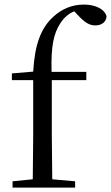

<svg xmlns="http://www.w3.org/2000/svg" viewBox="-20 -761 495 856"><path d="M36 75.3H125H314.9V47.3L213 38.3L211 -153.7V-403.7H364.8V-440.7H209.9C206.9 -554.7 218.9 -611.7 249.9 -658.7C264.9 -681.6 285.9 -700.7 310.9 -710.6L330 -690.6C358 -660.6 379 -647.7 405 -647.7C435 -647.7 454 -664.6 455 -688.7C445 -722.7 402.1 -740.6 354 -740.6C305 -740.6 257 -723.6 216 -684.7C163 -635.7 135.1 -564.7 128 -441.7L33 -433.7V-403.7H128V-153.7L126.1 38.3L36 47.3Z"/></svg>

Font: YuFanDanQingSong
Style: Regular
Weight: 100
Foundry: 余繁
Version: Version 1.0